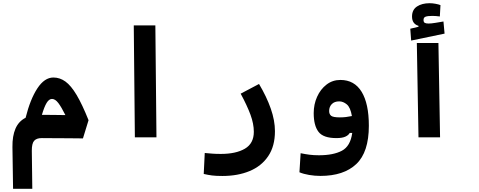

<svg xmlns="http://www.w3.org/2000/svg" viewBox="-20 -851 2970 1190"><path d="M61 319.3 57.1 60.1Q56.2 -7.8 75.9 -53.7Q95.7 -99.6 138.7 -121.1Q167.5 -236.3 211.7 -303.5Q255.9 -370.6 311 -370.6Q351.1 -370.6 385.7 -345.5Q420.4 -320.3 454.8 -262.5Q489.3 -204.6 528.8 -106L494.1 6.8Q454.6 5.9 405.8 5.9Q356.4 5.4 311.5 5.4Q266.6 4.9 238.3 4.9Q206.5 4.9 191.7 21.5Q176.8 38.1 177.2 84L180.2 319.3ZM239.7 -139.2Q273.4 -139.2 311.5 -138.7Q349.6 -138.2 385.3 -137.7Q360.8 -187 341.6 -212.4Q322.3 -237.8 302.2 -237.8Q283.7 -237.8 268.8 -212.9Q253.9 -188 239.7 -139.2Z M815.9 0 809.1 -693.4H942.9L949.7 0Z M1358.4 239.7Q1319.3 239.7 1294.7 236.6Q1270 233.4 1242.7 227.1L1249 97.2Q1276.9 99.6 1296.4 101.3Q1315.9 103 1348.6 103Q1442.4 103 1497.8 70.6Q1553.2 38.1 1553.2 -34.2Q1553.2 -83.5 1532.5 -139.9Q1511.7 -196.3 1471.7 -270.5L1585.4 -330.6Q1632.3 -252 1658.2 -178Q1684.1 -104 1684.1 -38.1Q1684.1 55.2 1642.3 116.9Q1600.6 178.7 1527.1 209.2Q1453.6 239.7 1358.4 239.7Z M1965.8 239.3Q1931.2 239.3 1896.2 233.4Q1861.3 227.5 1835.9 216.8L1843.3 98.6Q1872.1 104.5 1898.2 107.9Q1924.3 111.3 1957 111.3Q2045.9 111.3 2098.9 83.3Q2151.9 55.2 2163.1 -26.9H2147.5Q2139.2 -12.2 2119.6 -3.7Q2100.1 4.9 2064.9 4.9Q1983.4 4.9 1953.9 -34.2Q1924.3 -73.2 1924.3 -149.9Q1924.3 -204.1 1945.3 -251Q1966.3 -297.9 2003.7 -326.7Q2041 -355.5 2089.8 -355.5Q2176.3 -355.5 2221.2 -282.2Q2266.1 -209 2266.1 -71.8Q2266.1 92.3 2188.2 165.8Q2110.4 239.3 1965.8 239.3ZM2161.1 -131.8Q2151.9 -185.5 2129.4 -204.1Q2106.9 -222.7 2082.5 -222.7Q2052.7 -222.7 2036.4 -205.8Q2020 -189 2020 -163.1Q2020 -143.6 2032.2 -133.5Q2044.4 -123.5 2086.4 -123.5Q2106.9 -123.5 2124.5 -125.7Q2142.1 -127.9 2161.1 -131.8Z M2573.7 0 2563.5 -584.5H2697.3L2707.5 0ZM2528.3 -599.6 2522.9 -672.9 2573.7 -685.1V-690.9Q2533.7 -703.1 2533.7 -748.5Q2533.7 -790.5 2564.5 -810.8Q2595.2 -831.1 2643.1 -831.1Q2660.2 -831.1 2679 -827.6Q2697.8 -824.2 2710 -819.3L2706.1 -749Q2679.7 -752.4 2660.2 -752.4Q2631.8 -752.4 2618.4 -747.8Q2605 -743.2 2605 -727.5Q2605 -713.9 2612.5 -709.5Q2620.1 -705.1 2636.2 -705.1Q2651.9 -705.1 2679.2 -709.5Q2706.5 -713.9 2728.5 -717.8L2735.4 -642.6Z"/></svg>

Font: CaskaydiaMono NF
Style: Bold
Weight: 700
Designer: Aaron Bell
Foundry: Saja Typeworks
Version: Version 2111.001; ttfautohint (v1.8.4);Nerd Fonts 3.1.1